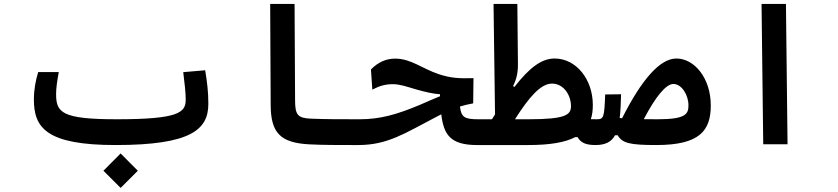

<svg xmlns="http://www.w3.org/2000/svg" viewBox="-20 -713 4142 949"><path d="M551.3 3.9C924.3 3.9 1009.8 -72.8 1009.8 -199.7C1009.8 -260.7 1003.4 -309.6 994.1 -365.7L885.7 -356.4C892.6 -298.8 897.9 -256.8 897.9 -220.2C897.9 -156.7 862.8 -123.5 557.1 -123.5C283.2 -123.5 257.3 -157.7 257.3 -248.5C257.3 -277.3 262.2 -311.5 270.5 -356.9H168.9C156.2 -315.4 147.5 -271 147.5 -220.7C147.5 -81.5 209.5 3.9 551.3 3.9ZM576.2 215.8 661.1 130.9 576.2 45.4 491.2 130.9Z M1752 3.9C1776.9 3.9 1789.1 -23.4 1789.1 -59.6C1789.1 -98.1 1778.8 -123.5 1757.8 -123.5C1670.4 -123.5 1581.5 -123.5 1516.1 -126.5C1451.7 -129.4 1438.5 -145 1438.5 -217.3L1436 -693.4H1315.4L1317.9 -194.3C1318.4 -57.1 1364.7 -6.8 1509.8 0.5C1574.7 3.9 1654.3 3.9 1728 3.9C1735.8 3.9 1744.1 3.9 1752 3.9Z M2337.9 3.9C2361.3 3.9 2380.4 -10.3 2380.4 -65.9C2380.4 -95.7 2368.7 -123.5 2343.8 -123.5C2275.4 -123.5 2259.8 -133.8 2253.4 -186.5C2273.9 -192.9 2294.9 -197.8 2318.8 -202.1L2320.3 -326.7C2249 -324.7 2208.5 -326.7 2147.9 -346.7C2066.4 -374 2011.2 -423.3 1933.1 -423.3C1890.6 -423.3 1849.1 -406.7 1813.5 -369.6L1820.3 -270C1856.4 -289.1 1885.7 -296.9 1921.9 -296.9C1957 -296.9 1988.3 -285.2 2037.1 -271C2084 -257.8 2119.6 -249.5 2154.8 -247.1V-237.3C2126 -226.1 2096.7 -212.4 2056.6 -195.3C1942.4 -147 1858.4 -123.5 1758.8 -123.5C1736.8 -123.5 1723.6 -107.9 1723.6 -64C1723.6 -14.6 1733.9 3.9 1750.5 3.9C1897 3.9 1981.4 -54.7 2135.7 -134.8C2144.5 -139.2 2152.8 -143.6 2161.1 -147.9C2172.9 -49.8 2203.6 3.9 2337.9 3.9Z M2923.8 3.9C2950.2 3.9 2967.3 -18.1 2967.3 -67.9C2967.3 -107.9 2955.6 -123.5 2929.7 -123.5C2919.9 -123.5 2910.2 -123.5 2900.4 -124C2907.2 -144.5 2910.2 -168 2910.2 -193.8C2910.2 -320.3 2828.6 -423.8 2721.2 -423.8C2656.7 -423.8 2596.7 -378.4 2522.5 -283.2L2516.1 -287.6C2533.2 -321.8 2540.5 -355 2540 -397.5L2537.1 -693.4H2419.4L2426.8 -147.5C2421.9 -139.6 2417 -131.8 2411.6 -123.5H2343.8L2335.9 3.9H2590.8C2697.3 3.9 2772.5 -8.8 2823.2 -35.2H2835C2850.1 -7.8 2875 3.9 2923.8 3.9ZM2525.4 -123.5C2596.2 -234.9 2653.3 -299.8 2708.5 -299.8C2765.6 -299.8 2802.2 -243.2 2802.2 -188.5C2802.2 -145.5 2776.4 -123.5 2592.3 -123.5Z M3224.1 3.9C3437.5 3.9 3493.2 -66.4 3493.2 -191.9C3493.2 -326.2 3412.6 -423.8 3323.2 -423.8C3243.2 -423.8 3152.8 -322.8 3054.7 -128.4C3050.8 -128.9 3046.9 -129.4 3043 -129.9C3046.9 -162.1 3048.8 -200.7 3049.8 -247.1L2971.2 -246.1C2966.8 -132.8 2964.4 -123.5 2929.7 -123.5L2921.9 3.9C2970.2 3.9 3001 -9.8 3020 -44.4H3033.2C3055.2 -5.4 3093.3 3.9 3224.1 3.9ZM3162.1 -124C3220.2 -234.9 3271.5 -297.9 3308.6 -297.9C3349.1 -297.9 3382.8 -244.1 3382.8 -192.4C3382.8 -149.4 3369.6 -123.5 3231 -123.5C3204.6 -123.5 3181.6 -123.5 3162.1 -124Z M3752.4 0H3872.6L3864.7 -693.4H3744.1Z"/></svg>

Font: Cascadia Code PL SemiBold
Style: Regular
Weight: 600
Monospace: yes
Designer: Aaron Bell
Foundry: Saja Typeworks
Version: Version 2404.023